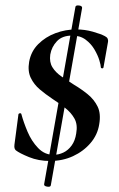

<svg xmlns="http://www.w3.org/2000/svg" viewBox="-20 -590 444 718"><path d="M145 99 262 -564Q263 -571 275.5 -569.5Q288 -568 287 -560L170 103Q169 110 156.5 108Q144 106 145 99ZM168 -386Q164 -358 176 -338.5Q188 -319 210 -304Q232 -289 257 -273Q284 -257 308 -237.5Q332 -218 345 -191.5Q358 -165 351 -125Q345 -86 318.5 -55Q292 -24 253 -6Q214 12 167 12Q124 12 88.5 -2.5Q53 -17 39 -28Q36 -31 34.5 -35.5Q33 -40 34 -49L49 -163Q50 -166 54.5 -166.5Q59 -167 60 -163Q68 -133 83 -97.5Q98 -62 122.5 -36.5Q147 -11 180 -11Q199 -11 217 -19.5Q235 -28 248 -46Q261 -64 265 -91Q271 -124 258.5 -146.5Q246 -169 223.5 -186.5Q201 -204 175 -221Q151 -237 129 -255.5Q107 -274 95 -299Q83 -324 89 -359Q96 -398 123 -425Q150 -452 187.5 -466Q225 -480 265 -480Q297 -480 327 -471.5Q357 -463 372 -455Q380 -451 382.5 -445.5Q385 -440 384 -434L367 -338Q366 -334 361.5 -334.5Q357 -335 357 -339Q357 -346 351.5 -364.5Q346 -383 333.5 -404.5Q321 -426 300.5 -441.5Q280 -457 250 -457Q213 -457 193 -436Q173 -415 168 -386Z"/></svg>

Font: Cormorant Light
Style: Bold Italic
Weight: 700
Italic angle: -10°
Version: Version 4.000